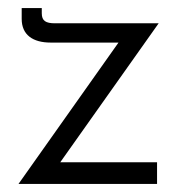

<svg xmlns="http://www.w3.org/2000/svg" viewBox="-20 -458 444 478"><path d="M371 -54H130L375 -400H117C94 -400 84 -406 84 -425V-438H34V-411C34 -371 62 -352 106 -352H275L26 0H371Z"/></svg>

Font: Josefin Sans
Style: Regular
Weight: 400
Designer: Santiago Orozco
Foundry: Typemade
Version: 1.000